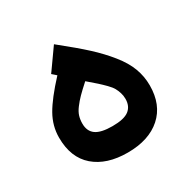

<svg xmlns="http://www.w3.org/2000/svg" viewBox="-111 -561 660 665"><g transform="rotate(-30 218.5 -228.5)"><path d="M218.8 -107.9Q265.1 -107.9 284.9 -123Q304.7 -138.2 304.7 -167.5Q304.7 -180.7 301 -192.1Q297.4 -203.6 292 -213.4Q286.6 -223.1 273.9 -236.1Q261.2 -249 249 -260Q236.8 -271 214.4 -290Q189.9 -268.1 176.5 -254.4Q163.1 -240.7 151.9 -225.8Q140.6 -210.9 136.5 -197.3Q132.3 -183.6 132.3 -167.5Q132.3 -137.2 152.6 -122.6Q172.9 -107.9 218.8 -107.9ZM192.4 -448.7Q248 -404.3 284.2 -371.1Q320.3 -337.9 348.1 -303.2Q376 -268.6 388.4 -235.4Q400.9 -202.1 400.9 -166Q400.9 -88.4 352.3 -45.2Q303.7 -2 218.8 -2Q135.3 -2 86.7 -43.9Q38.1 -85.9 38.1 -166Q38.1 -212.4 61.8 -254.2Q85.4 -295.9 141.1 -356L131.3 -364.7L124.5 -370.6L129.9 -377.9L178.7 -446.8L184.6 -455.1Z"/></g></svg>

Font: Samim Medium FD
Style: Medium-FD
Weight: 500
Foundry: DejaVu fonts team - Redesigned by Saber Rastikerdar
Version: Version 4.0.5